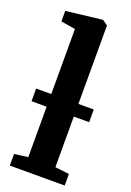

<svg xmlns="http://www.w3.org/2000/svg" viewBox="-156 -876 637 932"><g transform="rotate(20 162.5 -409.5)"><path d="M93.6 -69V-731L19.3 -743.3V-797.6L205.1 -819.4H207.2L233.9 -800.5V-68.4L306.8 -59.9V0H23.3V-59.9ZM313.1 -395.1V-329.7H15.5V-395.1Z"/></g></svg>

Font: Merriweather Light
Style: Regular
Weight: 300
Version: Version 2.100